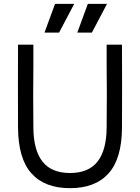

<svg xmlns="http://www.w3.org/2000/svg" viewBox="-20 -966 730 1001"><path d="M154 -627Q153 -548 153 -474Q153 -400 154 -300Q155 -182 202 -123Q249 -64 345 -64Q441 -64 488 -123Q535 -182 536 -300Q537 -400 537 -474Q537 -548 536 -627Q536 -680 536 -733H616Q617 -511 616 -300Q615 -139 546 -62Q477 15 345 15Q213 15 144 -62Q75 -139 74 -300Q73 -511 74 -733H154Q154 -680 154 -627ZM367 -946 288 -796H212L267 -946ZM538 -946 459 -796H383L438 -946Z"/></svg>

Font: Kreadon
Style: Regular
Weight: 400
Designer: kohakuno
Foundry: StudioGnu
Version: Version 1.000;Glyphs 3.1.2 (3151)